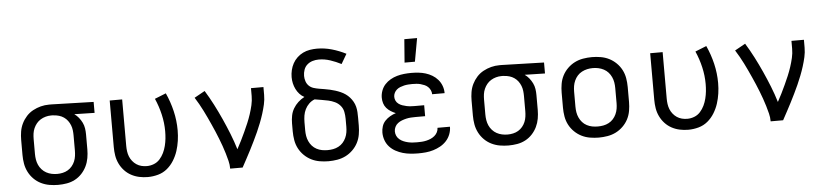

<svg xmlns="http://www.w3.org/2000/svg" viewBox="-45 -1011 5489 1274"><g transform="rotate(-5 2700.0 -373.5)"><path d="M299 8Q270 8 241 3Q212 -2 185.5 -15Q159 -28 138 -49Q117 -70 103.5 -96.5Q90 -123 85 -152Q80 -181 80 -210V-310Q80 -338 84.5 -366Q89 -394 101.5 -419.5Q114 -445 133 -466Q152 -487 177 -500.5Q202 -514 229 -521Q256 -528 285 -528H300L581 -520V-447L446 -450Q462 -439 475 -423Q488 -407 497 -388.5Q506 -370 509 -350Q512 -330 512 -310V-210Q512 -181 507 -152.5Q502 -124 489.5 -98Q477 -72 457 -50.5Q437 -29 411.5 -15.5Q386 -2 357 3Q328 8 299 8ZM299 -65Q317 -65 335.5 -69Q354 -73 370 -82.5Q386 -92 398 -106.5Q410 -121 417 -138Q424 -155 426.5 -173.5Q429 -192 429 -210V-310Q429 -327 427 -344.5Q425 -362 418.5 -378.5Q412 -395 401.5 -409Q391 -423 376.5 -433Q362 -443 345 -448Q328 -453 311 -454L300 -455H291Q273 -455 255 -450Q237 -445 221.5 -435.5Q206 -426 194.5 -412Q183 -398 175.5 -381Q168 -364 165.5 -346Q163 -328 163 -310V-210Q163 -191 166 -172.5Q169 -154 176.5 -137Q184 -120 197 -105.5Q210 -91 226.5 -82Q243 -73 261.5 -69Q280 -65 299 -65Z M896 8Q867 8 839 2Q811 -4 786 -17.5Q761 -31 741.5 -52Q722 -73 709.5 -99Q697 -125 692.5 -153Q688 -181 688 -210V-520H771V-210Q771 -192 773.5 -174Q776 -156 782.5 -139.5Q789 -123 800.5 -108.5Q812 -94 827 -84Q842 -74 859.5 -69.5Q877 -65 896 -65Q920 -65 943 -74Q966 -83 982.5 -101.5Q999 -120 1009.5 -142Q1020 -164 1026 -188Q1032 -212 1034.5 -236Q1037 -260 1037 -285Q1037 -341 1024 -397Q1011 -453 988 -505L1063 -535Q1090 -476 1105 -412.5Q1120 -349 1120 -284Q1120 -249 1115 -214.5Q1110 -180 1099.5 -147.5Q1089 -115 1070.5 -85Q1052 -55 1025.5 -33Q999 -11 965 -1.5Q931 8 896 8Z M1445 0Q1445 -27 1438.5 -52.5Q1432 -78 1424.5 -103.5Q1417 -129 1408 -154Q1399 -179 1389.5 -203.5Q1380 -228 1369.5 -252.5Q1359 -277 1348 -301.5Q1337 -326 1326 -349.5Q1315 -373 1303 -397Q1291 -421 1278 -444Q1265 -467 1251 -489L1321 -528Q1350 -481 1375.5 -431.5Q1401 -382 1424 -331Q1447 -280 1467.5 -228.5Q1488 -177 1504 -124Q1519 -151 1532.5 -178.5Q1546 -206 1559 -234Q1572 -262 1584 -290.5Q1596 -319 1605.5 -348Q1615 -377 1622 -407Q1629 -437 1629 -468V-520H1712V-468Q1712 -436 1705 -405Q1698 -374 1688.5 -344Q1679 -314 1667.5 -284.5Q1656 -255 1643 -226Q1630 -197 1616 -168.5Q1602 -140 1587.5 -111.5Q1573 -83 1558 -55.5Q1543 -28 1528 0Z M2100 8Q2071 8 2041.5 3Q2012 -2 1986 -15Q1960 -28 1938.5 -49Q1917 -70 1903.5 -96Q1890 -122 1885 -151.5Q1880 -181 1880 -210V-263Q1880 -289 1885 -314.5Q1890 -340 1903 -362Q1916 -384 1935 -401.5Q1954 -419 1977 -431Q1959 -440 1945 -455.5Q1931 -471 1922 -489.5Q1913 -508 1908.5 -528Q1904 -548 1904 -569Q1904 -592 1909.5 -615.5Q1915 -639 1926.5 -660Q1938 -681 1955.5 -697.5Q1973 -714 1994.5 -724.5Q2016 -735 2040 -739Q2064 -743 2087 -743Q2138 -743 2186.5 -729Q2235 -715 2280 -692L2242 -627Q2207 -645 2169.5 -657.5Q2132 -670 2093 -670Q2072 -670 2052 -664Q2032 -658 2016.5 -644.5Q2001 -631 1994 -611Q1987 -591 1987 -570Q1987 -552 1993 -534Q1999 -516 2012 -503.5Q2025 -491 2042.5 -485.5Q2060 -480 2078 -477Q2096 -474 2114.5 -471Q2133 -468 2150.5 -464Q2168 -460 2185.5 -454.5Q2203 -449 2220 -441.5Q2237 -434 2252 -423.5Q2267 -413 2279 -399.5Q2291 -386 2300 -370Q2309 -354 2313.5 -336Q2318 -318 2319 -300Q2320 -282 2320 -263V-210Q2320 -181 2315 -151.5Q2310 -122 2296.5 -96Q2283 -70 2261.5 -49Q2240 -28 2214 -15Q2188 -2 2158.5 3Q2129 8 2100 8ZM2100 -66Q2119 -66 2137.5 -69.5Q2156 -73 2173 -82Q2190 -91 2202.5 -105Q2215 -119 2223 -136.5Q2231 -154 2234 -172.5Q2237 -191 2237 -210V-263Q2237 -286 2232.5 -309Q2228 -332 2213 -350Q2198 -368 2177 -378Q2156 -388 2133.5 -393Q2111 -398 2088.5 -401.5Q2066 -405 2043 -409Q2022 -401 2006 -385.5Q1990 -370 1980 -350Q1970 -330 1966.5 -308Q1963 -286 1963 -263V-210Q1963 -191 1966 -172.5Q1969 -154 1977 -136.5Q1985 -119 1997.5 -105Q2010 -91 2027 -82Q2044 -73 2062.5 -69.5Q2081 -66 2100 -66Z M2697 8Q2672 8 2646 5.5Q2620 3 2595.5 -4Q2571 -11 2548 -23.5Q2525 -36 2507.5 -55Q2490 -74 2481 -99Q2472 -124 2472 -150Q2472 -171 2478.5 -191.5Q2485 -212 2499.5 -227.5Q2514 -243 2533 -254Q2552 -265 2572 -271Q2555 -278 2539 -288Q2523 -298 2511 -312Q2499 -326 2493.5 -344Q2488 -362 2488 -381Q2488 -405 2496.5 -428Q2505 -451 2521 -468.5Q2537 -486 2558 -498Q2579 -510 2602 -516.5Q2625 -523 2649 -525.5Q2673 -528 2697 -528Q2721 -528 2745 -525.5Q2769 -523 2792 -516Q2815 -509 2836 -496.5Q2857 -484 2873 -465.5Q2889 -447 2897.5 -424Q2906 -401 2906 -377V-375H2823V-376Q2823 -389 2817 -402Q2811 -415 2801 -424.5Q2791 -434 2778 -439.5Q2765 -445 2752 -448.5Q2739 -452 2725 -453Q2711 -454 2697 -454Q2684 -454 2670 -453Q2656 -452 2643 -449Q2630 -446 2617 -441Q2604 -436 2593.5 -427Q2583 -418 2577 -405.5Q2571 -393 2571 -380Q2571 -366 2577 -353.5Q2583 -341 2594.5 -332.5Q2606 -324 2619 -319.5Q2632 -315 2645.5 -312Q2659 -309 2672.5 -308Q2686 -307 2700 -307H2764V-234H2700Q2684 -234 2668.5 -233Q2653 -232 2638 -228.5Q2623 -225 2608.5 -219.5Q2594 -214 2581.5 -204.5Q2569 -195 2562 -180.5Q2555 -166 2555 -151Q2555 -135 2561.5 -121Q2568 -107 2580 -97Q2592 -87 2606.5 -81Q2621 -75 2636 -71.5Q2651 -68 2666.5 -67Q2682 -66 2697 -66Q2713 -66 2728 -67Q2743 -68 2758 -71.5Q2773 -75 2787 -81Q2801 -87 2813 -97Q2825 -107 2832 -121Q2839 -135 2839 -150H2922V-149Q2922 -124 2912.5 -99.5Q2903 -75 2885.5 -56Q2868 -37 2845.5 -24.5Q2823 -12 2798.5 -4.5Q2774 3 2748.5 5.5Q2723 8 2697 8ZM2659 -600 2671 -755H2756L2728 -600Z M3299 8Q3270 8 3241 3Q3212 -2 3185.5 -15Q3159 -28 3138 -49Q3117 -70 3103.5 -96.5Q3090 -123 3085 -152Q3080 -181 3080 -210V-310Q3080 -338 3084.5 -366Q3089 -394 3101.5 -419.5Q3114 -445 3133 -466Q3152 -487 3177 -500.5Q3202 -514 3229 -521Q3256 -528 3285 -528H3300L3581 -520V-447L3446 -450Q3462 -439 3475 -423Q3488 -407 3497 -388.5Q3506 -370 3509 -350Q3512 -330 3512 -310V-210Q3512 -181 3507 -152.5Q3502 -124 3489.5 -98Q3477 -72 3457 -50.5Q3437 -29 3411.5 -15.5Q3386 -2 3357 3Q3328 8 3299 8ZM3299 -65Q3317 -65 3335.5 -69Q3354 -73 3370 -82.5Q3386 -92 3398 -106.5Q3410 -121 3417 -138Q3424 -155 3426.5 -173.5Q3429 -192 3429 -210V-310Q3429 -327 3427 -344.5Q3425 -362 3418.5 -378.5Q3412 -395 3401.5 -409Q3391 -423 3376.5 -433Q3362 -443 3345 -448Q3328 -453 3311 -454L3300 -455H3291Q3273 -455 3255 -450Q3237 -445 3221.5 -435.5Q3206 -426 3194.5 -412Q3183 -398 3175.5 -381Q3168 -364 3165.5 -346Q3163 -328 3163 -310V-210Q3163 -191 3166 -172.5Q3169 -154 3176.5 -137Q3184 -120 3197 -105.5Q3210 -91 3226.5 -82Q3243 -73 3261.5 -69Q3280 -65 3299 -65Z M3900 8Q3871 8 3841.5 3Q3812 -2 3786 -15Q3760 -28 3738.5 -49Q3717 -70 3703.5 -96Q3690 -122 3685 -151.5Q3680 -181 3680 -210V-310Q3680 -339 3685 -368.5Q3690 -398 3703.5 -424Q3717 -450 3738.5 -471Q3760 -492 3786 -505Q3812 -518 3841.5 -523Q3871 -528 3900 -528Q3929 -528 3958.5 -523Q3988 -518 4014 -505Q4040 -492 4061.5 -471Q4083 -450 4096.5 -424Q4110 -398 4115 -368.5Q4120 -339 4120 -310V-210Q4120 -181 4115 -151.5Q4110 -122 4096.5 -96Q4083 -70 4061.5 -49Q4040 -28 4014 -15Q3988 -2 3958.5 3Q3929 8 3900 8ZM3900 -66Q3919 -66 3937.5 -69.5Q3956 -73 3973 -82Q3990 -91 4002.5 -105Q4015 -119 4023 -136.5Q4031 -154 4034 -172.5Q4037 -191 4037 -210V-310Q4037 -329 4034 -347.5Q4031 -366 4023 -383.5Q4015 -401 4002.5 -415Q3990 -429 3973 -438Q3956 -447 3937.5 -451Q3919 -455 3900 -455Q3881 -455 3862.5 -451Q3844 -447 3827 -438Q3810 -429 3797.5 -415Q3785 -401 3777 -383.5Q3769 -366 3766 -347.5Q3763 -329 3763 -310V-210Q3763 -191 3766 -172.5Q3769 -154 3777 -136.5Q3785 -119 3797.5 -105Q3810 -91 3827 -82Q3844 -73 3862.5 -69.5Q3881 -66 3900 -66Z M4496 8Q4467 8 4439 2Q4411 -4 4386 -17.5Q4361 -31 4341.5 -52Q4322 -73 4309.5 -99Q4297 -125 4292.5 -153Q4288 -181 4288 -210V-520H4371V-210Q4371 -192 4373.5 -174Q4376 -156 4382.5 -139.5Q4389 -123 4400.5 -108.5Q4412 -94 4427 -84Q4442 -74 4459.5 -69.5Q4477 -65 4496 -65Q4520 -65 4543 -74Q4566 -83 4582.5 -101.5Q4599 -120 4609.5 -142Q4620 -164 4626 -188Q4632 -212 4634.5 -236Q4637 -260 4637 -285Q4637 -341 4624 -397Q4611 -453 4588 -505L4663 -535Q4690 -476 4705 -412.5Q4720 -349 4720 -284Q4720 -249 4715 -214.5Q4710 -180 4699.5 -147.5Q4689 -115 4670.5 -85Q4652 -55 4625.5 -33Q4599 -11 4565 -1.5Q4531 8 4496 8Z M5045 0Q5045 -27 5038.5 -52.5Q5032 -78 5024.5 -103.5Q5017 -129 5008 -154Q4999 -179 4989.5 -203.5Q4980 -228 4969.5 -252.5Q4959 -277 4948 -301.5Q4937 -326 4926 -349.5Q4915 -373 4903 -397Q4891 -421 4878 -444Q4865 -467 4851 -489L4921 -528Q4950 -481 4975.5 -431.5Q5001 -382 5024 -331Q5047 -280 5067.5 -228.5Q5088 -177 5104 -124Q5119 -151 5132.5 -178.5Q5146 -206 5159 -234Q5172 -262 5184 -290.5Q5196 -319 5205.5 -348Q5215 -377 5222 -407Q5229 -437 5229 -468V-520H5312V-468Q5312 -436 5305 -405Q5298 -374 5288.5 -344Q5279 -314 5267.5 -284.5Q5256 -255 5243 -226Q5230 -197 5216 -168.5Q5202 -140 5187.5 -111.5Q5173 -83 5158 -55.5Q5143 -28 5128 0Z"/></g></svg>

Font: Iosevka Fixed Extended
Style: Regular
Weight: 400
Width: 7
Monospace: yes
Designer: Belleve Invis
Foundry: Belleve Invis
Version: Version 24.1.1; ttfautohint (v1.8.4)